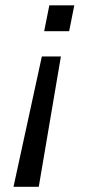

<svg xmlns="http://www.w3.org/2000/svg" viewBox="-20 -549 373 728"><path d="M261.7 -528.8 242.2 -430.7H147.5L167 -528.8ZM138.7 -335H210.9L127 159.2H31.2Z"/></svg>

Font: Arimo
Style: Italic
Weight: 400
Italic angle: -12°
Designer: Steve Matteson
Foundry: Monotype Imaging Inc.
Version: Version 1.33